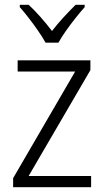

<svg xmlns="http://www.w3.org/2000/svg" viewBox="-20 -785 436 805"><path d="M362 0H35V-38L295 -485H54V-532H359V-491L100 -47H362ZM171 -606Q159 -628 140 -655.5Q121 -683 100.5 -709.5Q80 -736 63 -755V-765H100Q124 -743 150 -713.5Q176 -684 198 -655Q221 -685 246 -712Q271 -739 297 -765H335V-755Q317 -735 296 -708.5Q275 -682 256 -655Q237 -628 225 -606Z"/></svg>

Font: Noto Sans Lao SemiCondensed Light
Style: Regular
Weight: 300
Width: 4
Designer: Monotype Design Team
Foundry: Monotype Imaging Inc.
Version: Version 2.003; ttfautohint (v1.8.4.7-5d5b)